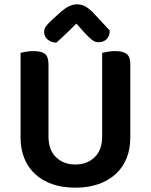

<svg xmlns="http://www.w3.org/2000/svg" viewBox="-20 -851 697 887"><path d="M328 16Q268 16 221 -0.5Q174 -17 141.5 -47.5Q109 -78 92 -120.5Q75 -163 75 -216V-607Q83 -609 100.5 -612Q118 -615 135 -615Q171 -615 187.5 -602Q204 -589 204 -554V-221Q204 -158 239 -124.5Q274 -91 328 -91Q382 -91 417 -124.5Q452 -158 452 -221V-607Q461 -609 478 -612Q495 -615 512 -615Q548 -615 565 -602Q582 -589 582 -554V-216Q582 -163 565 -120.5Q548 -78 515 -47.5Q482 -17 435 -0.5Q388 16 328 16ZM333 -742Q313 -722 289 -699Q265 -676 240 -654Q216 -655 200 -668.5Q184 -682 184 -702Q184 -719 193 -730.5Q202 -742 220 -759L264 -799Q303 -831 335 -831Q356 -831 372 -822.5Q388 -814 406 -797L487 -710Q487 -684 472.5 -670Q458 -656 435 -656Q419 -656 406 -666Q393 -676 373 -697Z"/></svg>

Font: Baloo Thambi 2 SemiBold
Style: Regular
Weight: 600
Designer: Aadarsh Rajan and Ek Type
Foundry: Ek Type
Version: Version 1.640;hotconv 1.0.111;makeotfexe 2.5.65597; ttfautoh